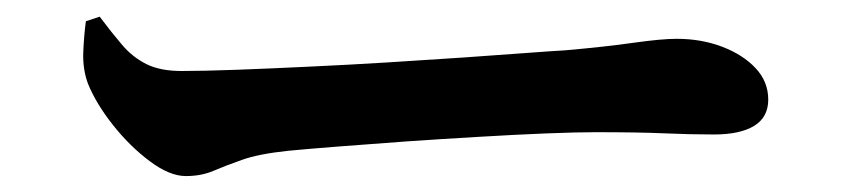

<svg xmlns="http://www.w3.org/2000/svg" viewBox="-20 -481 1040 235"><path d="M207.4 -265.5Q187.6 -265.5 163.3 -283.7Q138.9 -301.9 118.1 -328.2Q97.3 -354.6 87.6 -378.8Q81.2 -396.2 81.9 -416.6Q82.7 -436.9 85.1 -455L102 -460.6Q116.8 -440.9 129.6 -425.9Q142.4 -410.9 159.3 -402.5Q176.2 -394.1 202.2 -394.1Q229 -394.1 269.7 -395.6Q310.3 -397.1 357.9 -399.4Q405.5 -401.6 454.2 -404.6Q502.9 -407.6 546.8 -410.6Q590.6 -413.6 623.5 -416.1Q656.5 -418.6 671.6 -419.4Q721.6 -423.8 755.7 -428.7Q789.9 -433.5 808.2 -433.5Q838.5 -433.5 863.9 -423.8Q889.3 -414.1 904.8 -397.6Q920.3 -381.1 920.3 -359.1Q920.3 -337.5 903 -326.9Q885.7 -316.4 853.9 -316.4Q824.6 -316.4 793.1 -317.8Q761.7 -319.2 708.5 -319.2Q685.7 -319.2 648.3 -317.7Q610.9 -316.2 565.7 -313.5Q520.6 -310.9 476 -307.8Q431.5 -304.6 393.3 -301.6Q355.1 -298.6 332.4 -296.4Q296.4 -292.6 276.1 -285.3Q255.7 -278.1 241 -271.8Q226.2 -265.5 207.4 -265.5Z"/></svg>

Font: Noto Serif KR ExtraLight
Style: Regular
Weight: 200
Designer: Ryoko NISHIZUKA 西塚涼子 (kana & ideographs); Frank Grießhammer (Latin, Greek & Cyrillic); Wenlong ZHANG 张文龙 (bopomofo); San
Foundry: Adobe
Version: Version 2.002-H1;hotconv 1.1.0;makeotfexe 2.6.0